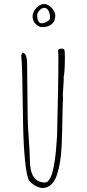

<svg xmlns="http://www.w3.org/2000/svg" viewBox="-20 -920 431 955"><path d="M190.9 -785.2Q219.7 -785.2 237.3 -800Q254.9 -814.9 254.9 -842.3Q254.9 -854.5 246.6 -868.2Q238.3 -881.8 225.3 -890.9Q212.4 -899.9 200.2 -899.9Q186 -899.9 172.6 -890.6Q159.2 -881.3 150.6 -866.9Q142.1 -852.5 142.1 -837.9Q142.1 -824.7 148.9 -812.5Q155.8 -800.3 167 -792.7Q178.2 -785.2 190.9 -785.2ZM200.2 -880.9Q213.9 -880.9 221.4 -866.2Q229 -851.6 229 -832Q229 -821.3 214.6 -812.7Q200.2 -804.2 187 -804.2Q177.7 -804.2 172.9 -812Q168 -818.8 166.5 -825.9Q165 -833 165 -843.3Q165 -856.4 176.5 -868.7Q188 -880.9 200.2 -880.9ZM262.7 -48.8Q283.2 -109.4 286.6 -195.8Q289.6 -262.7 291 -360.8Q292 -410.6 293.5 -429.2Q293.5 -435.1 293 -439.5Q292.5 -443.8 292.5 -449.2Q292.5 -458.5 294.9 -488.8Q297.4 -519 297.4 -528.8Q297.4 -532.2 296.4 -535.2Q302.7 -559.1 302.7 -637.2Q302.7 -664.6 300.3 -671.9Q297.4 -678.2 285.6 -678.2Q268.6 -678.2 268.6 -667L269.5 -658.2L270.5 -648.9Q270.5 -486.8 263.7 -242.2L262.2 -221.7Q249.5 -12.2 203.6 -12.2Q128.4 -12.2 128.4 -126Q128.4 -157.7 123 -231.9Q117.7 -306.2 117.7 -337.9L114.7 -603Q114.7 -655.3 91.8 -658.2L85.4 -644Q88.9 -617.7 90.6 -547.4Q92.3 -477.1 94.2 -343.3L94.7 -311Q96.2 -204.6 104.5 -121.1Q112.8 -37.6 126.5 -20Q138.2 -5.9 156.7 4.4Q175.3 14.6 191.4 15.1Q215.8 15.1 234.1 -1.5Q252.4 -18.1 262.7 -48.8Z"/></svg>

Font: Amatica SC
Style: Regular
Weight: 400
Designer: Vernon Adams, Ben Nathan
Foundry: newtypography
Version: Version 2.001